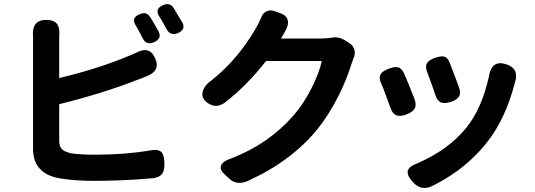

<svg xmlns="http://www.w3.org/2000/svg" viewBox="-20 -856 2640 947"><path d="M442 36Q349 36 277 24Q143 2 143 -122V-389V-656Q143 -665 143 -674Q135 -758 208 -758Q247 -758 262 -737Q276 -717 272 -676Q272 -666 272 -656V-471Q467 -518 612 -579Q626 -584 652 -596Q719 -632 746 -567Q772 -508 706 -481Q672 -467 657 -462Q492 -397 272 -342V-161Q272 -131 288 -118Q301 -106 336 -99Q381 -93 450 -93Q596 -93 720 -114Q760 -122 776 -106Q791 -90 791 -47Q791 -13 778.5 3Q766 19 734 23Q589 36 442 36ZM651 -728Q624 -768 669 -786Q703 -801 721 -771Q734 -751 744 -733Q756 -713 761 -703Q781 -666 740 -648Q702 -631 684 -667Q666 -703 651 -728ZM802 -712Q800 -715 797 -721Q788 -738 783 -746Q781 -749 778 -755Q770 -768 766 -774Q741 -813 785 -831Q817 -845 836 -817Q847 -800 869 -762Q876 -751 879 -746Q898 -711 858 -693Q821 -677 802 -712Z M1114 28 1089 5Q1063 -18 1070 -39Q1078 -61 1124 -76Q1306 -147 1428 -287Q1477 -343 1517 -422Q1555 -497 1567 -555H1429H1292Q1197 -433 1089 -350Q1045 -318 1003 -349Q971 -372 980 -405Q988 -435 1025 -461Q1153 -563 1241 -715Q1252 -733 1267 -766Q1275 -790 1293 -799.5Q1311 -809 1334 -801L1360 -792Q1391 -782 1398.5 -758.5Q1406 -735 1387 -703Q1383 -696 1376 -683Q1370 -674 1368 -670L1365 -666H1562Q1592 -666 1615 -670Q1648 -677 1680 -658L1701 -645Q1722 -632 1728 -610.5Q1734 -589 1723 -567Q1718 -555 1715 -545Q1692 -469 1653 -390Q1605 -293 1545 -218Q1416 -60 1201 37Q1150 59 1114 28Z M2021 47Q1987 12 1991 -11.5Q1995 -35 2040 -51Q2193 -118 2280 -226Q2357 -322 2391 -477Q2404 -563 2477 -539Q2542 -518 2520 -449V-448L2519 -446Q2474 -273 2386 -159Q2319 -73 2230 -9Q2166 36 2104 65Q2057 83 2021 47ZM1906 -324Q1899 -344 1883 -386Q1873 -415 1862 -440Q1847 -470 1857 -489Q1866 -506 1900 -518Q1928 -528 1944 -524Q1961 -519 1973 -494Q1993 -449 2025 -366Q2035 -338 2025 -320Q2016 -304 1986 -292Q1955 -280 1935.5 -287Q1916 -294 1906 -324ZM2126 -391Q2121 -407 2109 -441Q2106 -449 2100 -465Q2093 -486 2089 -495Q2076 -525 2085 -542.5Q2094 -560 2127 -571Q2157 -581 2171 -577Q2188 -572 2198 -546Q2200 -541 2204 -531Q2233 -457 2244 -424Q2254 -396 2244 -380Q2234 -364 2205 -354Q2173 -343 2154.5 -351Q2136 -359 2126 -391Z"/></svg>

Font: GenSenRounded TW B
Style: Regular
Weight: 700
Version: Version 1.501;PS 1;hotconv 16.6.51;makeotf.lib2.5.65220